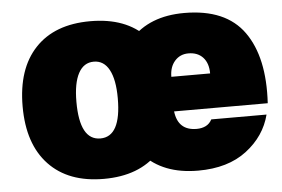

<svg xmlns="http://www.w3.org/2000/svg" viewBox="-45 -621 1008 686"><g transform="rotate(-5 459.5 -277.5)"><path d="M571.8 -212.9Q580.1 -143.6 647 -143.6Q665.5 -143.6 679.7 -150.6Q693.8 -157.7 701.7 -172.9H899.9Q880.4 -96.7 813.5 -45.7Q746.6 5.4 639.6 5.4Q513.2 5.4 444.3 -70.3Q375.5 -146 375.5 -277.3Q375.5 -407.7 444.3 -483.9Q513.2 -560.1 638.2 -560.1Q787.1 -560.1 852.3 -468.5Q917.5 -377 907.7 -212.9ZM572.8 -336.9H711.9Q711.9 -373.5 692.9 -394.3Q673.8 -415 640.6 -415Q610.8 -415 591.8 -393.6Q572.8 -372.1 572.8 -336.9ZM301.3 -560.1Q429.2 -560.1 498.5 -486.3Q567.9 -412.6 567.9 -277.3Q567.9 -142.6 498 -68.6Q428.2 5.4 301.3 5.4Q174.3 5.4 104.2 -68.6Q34.2 -142.6 34.2 -277.3Q34.2 -412.6 103.8 -486.3Q173.3 -560.1 301.3 -560.1ZM301.3 -415Q265.1 -415 246.1 -379.6Q227.1 -344.2 227.1 -277.3Q227.1 -139.6 301.3 -139.6Q375.5 -139.6 375.5 -277.3Q375.5 -344.2 356.4 -379.6Q337.4 -415 301.3 -415Z"/></g></svg>

Font: Estedad-FD Black
Style: Regular
Weight: 900
Designer: Amin Abedi
Version: Version 7.3